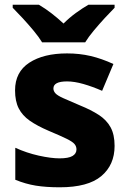

<svg xmlns="http://www.w3.org/2000/svg" viewBox="-20 -786 546 816"><path d="M467 -166Q467 -85 410.5 -37.5Q354 10 234 10Q176 10 132.5 3Q89 -4 45 -22V-158Q93 -136 145 -124.5Q197 -113 233 -113Q271 -113 288 -123Q305 -133 305 -151Q305 -164 296.5 -174Q288 -184 262.5 -196.5Q237 -209 187 -230Q138 -251 106.5 -273Q75 -295 59.5 -325.5Q44 -356 44 -402Q44 -480 104.5 -519.5Q165 -559 265 -559Q318 -559 365 -548Q412 -537 462 -514L414 -400Q373 -418 334.5 -429Q296 -440 265 -440Q207 -440 207 -410Q207 -399 215.5 -389.5Q224 -380 248.5 -369Q273 -358 320 -338Q367 -319 400 -297.5Q433 -276 450 -245Q467 -214 467 -166ZM159 -606Q145 -629 122.5 -656Q100 -683 76.5 -708.5Q53 -734 34 -753V-766H145Q172 -750 197.5 -730.5Q223 -711 250 -686Q275 -711 302.5 -731Q330 -751 356 -766H467V-753Q449 -735 425.5 -709.5Q402 -684 379 -656.5Q356 -629 342 -606Z"/></svg>

Font: Noto Sans Malayalam ExtraBold
Style: Regular
Weight: 800
Designer: Jelle Bosma - Monotype Design Team
Foundry: Monotype Imaging Inc.
Version: Version 2.104; ttfautohint (v1.8.4.7-5d5b)